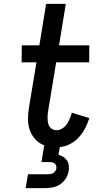

<svg xmlns="http://www.w3.org/2000/svg" viewBox="-20 -755 540 995"><path d="M113 220 125 148H225Q232 148 240 147Q248 146 254.5 142.5Q261 139 266 132.5Q271 126 272 119Q273 111 271 104Q269 97 263.5 92.5Q258 88 251 86.5Q244 85 236 85H195L209 -2Q182 -12 163 -33Q144 -54 134.5 -80.5Q125 -107 125 -137Q125 -167 130 -197L169 -432H92L93 -520H184L219 -735H321L286 -520H443L442 -432H271L230 -183Q228 -172 227 -161Q226 -150 226.5 -139Q227 -128 229 -117.5Q231 -107 237 -98.5Q243 -90 252 -85Q261 -80 272 -80Q288 -80 302.5 -89Q317 -98 326 -111.5Q335 -125 342 -140.5Q349 -156 352 -171L443 -143Q435 -117 421.5 -91Q408 -65 388.5 -43.5Q369 -22 343 -8.5Q317 5 290 7L283 47Q297 51 308.5 58.5Q320 66 327.5 77Q335 88 336.5 102.5Q338 117 336 131Q333 151 321 170Q309 189 291.5 200.5Q274 212 253.5 216Q233 220 213 220Z"/></svg>

Font: Iosevka Curly Slab Semibold
Style: Italic
Weight: 600
Italic angle: -9°
Monospace: yes
Designer: Belleve Invis
Foundry: Belleve Invis
Version: Version 22.1.2; ttfautohint (v1.8.4)